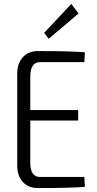

<svg xmlns="http://www.w3.org/2000/svg" viewBox="-20 -949 491 970"><path d="M226 -753 203 -783 340 -929 377 -881ZM406 -55 409 -5Q335 1 171 1Q123 1 95 -30Q67 -61 67 -113V-577Q67 -629 95.5 -660Q124 -691 171 -691Q335 -691 409 -685L406 -635H182Q133 -635 133 -562V-393H375V-340H133V-127Q133 -55 182 -55Z"/></svg>

Font: exo2condensed_l
Style: Regular
Weight: 300
Width: 3
Designer: Natanael Gama
Version: Version 1.001;PS 001.001;hotconv 1.0.70;makeotf.lib2.5.58329